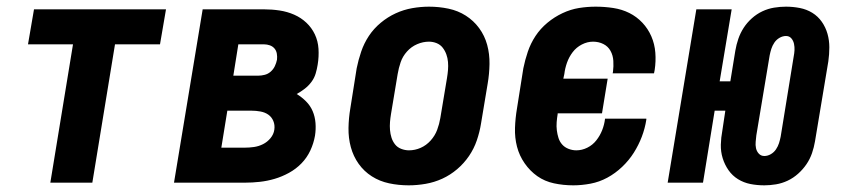

<svg xmlns="http://www.w3.org/2000/svg" viewBox="-20 -548 2540 576"><path d="M131 0 199 -415H64L82 -520H478L460 -415H325L257 0Z M502 0 588 -520H772Q796 -520 819 -516.5Q842 -513 862.5 -504Q883 -495 899 -480Q915 -465 924.5 -445Q934 -425 935.5 -401.5Q937 -378 933 -354Q931 -341 927 -327.5Q923 -314 914.5 -302.5Q906 -291 894.5 -282Q883 -273 870 -266Q885 -257 898 -244Q911 -231 918 -214.5Q925 -198 926.5 -179Q928 -160 925 -141Q921 -118 911 -96.5Q901 -75 884.5 -58Q868 -41 847 -29.5Q826 -18 804 -11.5Q782 -5 759.5 -2.5Q737 0 715 0ZM680 -321H755Q764 -321 774 -323.5Q784 -326 792 -333Q800 -340 804.5 -349.5Q809 -359 811 -369Q812 -378 810.5 -387Q809 -396 803.5 -402.5Q798 -409 789.5 -412Q781 -415 772 -415H695ZM644 -105H714Q728 -105 742 -107Q756 -109 769 -115.5Q782 -122 791.5 -133.5Q801 -145 803 -159Q805 -173 800 -185Q795 -197 785 -204Q775 -211 761.5 -213.5Q748 -216 734 -216H662Z M1206 8Q1176 8 1147.5 2Q1119 -4 1095.5 -19Q1072 -34 1056 -56.5Q1040 -79 1032.5 -106.5Q1025 -134 1025.5 -164Q1026 -194 1031 -223L1050 -343Q1055 -368 1063.5 -393Q1072 -418 1086.5 -440Q1101 -462 1122 -479.5Q1143 -497 1167 -508Q1191 -519 1216.5 -523.5Q1242 -528 1267 -528Q1297 -528 1325.5 -522Q1354 -516 1377.5 -501Q1401 -486 1417.5 -463.5Q1434 -441 1441.5 -413.5Q1449 -386 1448.5 -356Q1448 -326 1443 -297L1423 -177Q1419 -152 1410.5 -127Q1402 -102 1387 -80Q1372 -58 1351.5 -40.5Q1331 -23 1307 -12Q1283 -1 1257 3.5Q1231 8 1206 8ZM1207 -97Q1225 -97 1242 -104.5Q1259 -112 1272 -126.5Q1285 -141 1291.5 -158.5Q1298 -176 1301 -194L1321 -314Q1323 -326 1324 -338Q1325 -350 1324 -362Q1323 -374 1319 -385Q1315 -396 1308 -405Q1301 -414 1290 -418.5Q1279 -423 1267 -423Q1249 -423 1231.5 -415.5Q1214 -408 1201 -393.5Q1188 -379 1182 -361.5Q1176 -344 1173 -326L1153 -206Q1151 -194 1150 -182Q1149 -170 1150 -158Q1151 -146 1154.5 -135Q1158 -124 1165 -115Q1172 -106 1183.5 -101.5Q1195 -97 1207 -97Z M1700 8Q1670 8 1642 2Q1614 -4 1592 -19.5Q1570 -35 1554 -58Q1538 -81 1531 -108Q1524 -135 1525 -164.5Q1526 -194 1531 -223L1550 -343Q1555 -368 1563.5 -393Q1572 -418 1586.5 -440Q1601 -462 1622 -479.5Q1643 -497 1667.5 -508.5Q1692 -520 1717 -524Q1742 -528 1767 -528Q1794 -528 1820 -524Q1846 -520 1868 -509Q1890 -498 1907 -480Q1924 -462 1934 -439Q1944 -416 1946 -390Q1948 -364 1944 -338L1942 -328H1818L1819 -333Q1821 -349 1820 -365.5Q1819 -382 1811.5 -395.5Q1804 -409 1790 -416Q1776 -423 1759 -423Q1742 -423 1725.5 -414.5Q1709 -406 1698 -391.5Q1687 -377 1681 -360Q1675 -343 1673 -326L1670 -312H1803L1786 -208H1653V-206Q1651 -194 1650 -181.5Q1649 -169 1650.5 -157Q1652 -145 1655.5 -134Q1659 -123 1666.5 -114.5Q1674 -106 1685.5 -101.5Q1697 -97 1709 -97Q1726 -97 1742 -105Q1758 -113 1769 -127Q1780 -141 1786.5 -157.5Q1793 -174 1795 -191V-192H1919V-189Q1915 -163 1905.5 -138Q1896 -113 1881.5 -90Q1867 -67 1846.5 -47.5Q1826 -28 1802 -15Q1778 -2 1751.5 3Q1725 8 1700 8Z M2273 8Q2251 8 2231 4Q2211 0 2194 -10.5Q2177 -21 2165.5 -37.5Q2154 -54 2148 -73.5Q2142 -93 2142.5 -114Q2143 -135 2147 -156L2156 -216H2124L2089 0H1983L2069 -520H2175L2139 -304H2171L2186 -396Q2189 -414 2195 -431.5Q2201 -449 2211 -464.5Q2221 -480 2235.5 -493Q2250 -506 2267 -514Q2284 -522 2302 -525Q2320 -528 2338 -528Q2359 -528 2379.5 -524Q2400 -520 2417 -509.5Q2434 -499 2445.5 -482.5Q2457 -466 2462.5 -446.5Q2468 -427 2468 -406Q2468 -385 2465 -364L2425 -124Q2422 -106 2416 -88.5Q2410 -71 2399.5 -55.5Q2389 -40 2374.5 -27Q2360 -14 2343 -6Q2326 2 2308 5Q2290 8 2273 8ZM2273 -80Q2283 -80 2292.5 -85.5Q2302 -91 2308 -100Q2314 -109 2317 -118.5Q2320 -128 2322 -138L2361 -378Q2363 -388 2363.5 -397.5Q2364 -407 2362 -416.5Q2360 -426 2354 -433Q2348 -440 2338 -440Q2328 -440 2318.5 -434.5Q2309 -429 2303 -420Q2297 -411 2294 -401.5Q2291 -392 2289 -382L2249 -142Q2248 -132 2247 -122.5Q2246 -113 2248 -103.5Q2250 -94 2256.5 -87Q2263 -80 2273 -80Z"/></svg>

Font: Iosevka Term Curly XBd Obl
Style: Regular
Weight: 800
Italic angle: -9°
Designer: Belleve Invis
Foundry: Belleve Invis
Version: Version 32.3.0